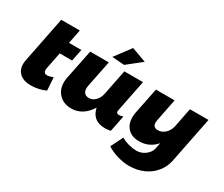

<svg xmlns="http://www.w3.org/2000/svg" viewBox="-151 -1186 2100 1800"><g transform="rotate(30 899.0 -286.5)"><path d="M239 -205Q237 -193 237 -187Q237 -169 246.5 -159Q256 -149 275 -149Q295 -149 338 -165L347 -26Q315 -10 272 -0.5Q229 9 188 9Q113 9 70 -28Q27 -65 27 -130Q27 -147 32 -174L130 -667H331L301 -516H435L409 -387H275Z M846 -775 1005 -717 851 -595 719 -605ZM1019 -208Q1016 -198 1016 -188Q1016 -164 1045 -164Q1064 -164 1088 -173L1053 2Q1021 9 993 9Q868 9 835 -97L829 -119Q790 -57 738.5 -25Q687 7 626 7Q544 7 494 -43Q444 -93 444 -172Q444 -194 449 -222L514 -544H716L657 -252Q655 -236 655 -229Q655 -197 672 -179Q689 -161 720 -161Q759 -161 789.5 -192Q820 -223 830 -273L884 -544H1086Z M1795 -544 1696 -47Q1681 27 1634.5 83.5Q1588 140 1518 171Q1448 202 1366 202Q1302 202 1234 181.5Q1166 161 1121 130L1187 -2Q1222 20 1268.5 32Q1315 44 1352 44Q1405 44 1447.5 11.5Q1490 -21 1500 -67L1512 -129Q1440 -45 1330 -45Q1252 -45 1208 -89.5Q1164 -134 1164 -208Q1164 -239 1169 -261L1226 -544H1428L1380 -302Q1377 -287 1377 -275Q1377 -223 1431 -223Q1473 -223 1506 -253Q1539 -283 1552 -330L1594 -544Z"/></g></svg>

Font: TypoPRO Montserrat Alternates
Style: Italic
Weight: 800
Italic angle: -11.3°
Designer: Julieta Ulanovsky
Foundry: Julieta Ulanovsky
Version: Version 6.001